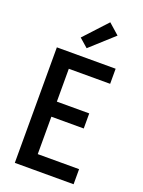

<svg xmlns="http://www.w3.org/2000/svg" viewBox="-179 -1066 858 1148"><g transform="rotate(20 250.0 -492.5)"><path d="M67 0V-735H441V-639H178V-430H384V-334H178V-96H441V0ZM236 -791 181 -839 316 -985 384 -925Z"/></g></svg>

Font: Iosevka SS04
Style: Bold
Weight: 700
Monospace: yes
Designer: Belleve Invis
Foundry: Belleve Invis
Version: Version 19.0.0; ttfautohint (v1.8.4)